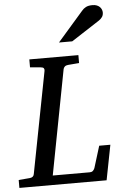

<svg xmlns="http://www.w3.org/2000/svg" viewBox="-76 -970 655 1013"><g transform="rotate(-5 251.5 -463.5)"><path d="M446.8 0H-15.1V-42L43 -46.9Q64 -48.3 66.9 -65.9L170.9 -604Q172.4 -612.3 168.5 -617.7Q164.6 -623 151.9 -624L96.2 -628.9V-670.9H356V-628.9L296.9 -624Q285.6 -623 279.5 -617.2Q273.4 -611.3 272 -604L166 -49.8H362.8Q372.6 -49.8 378.7 -55.4Q384.8 -61 388.2 -69.8L423.8 -185.1H482.9ZM503.9 -884.3Q503.9 -870.1 497.6 -860.6Q491.2 -851.1 480 -843.3L330.1 -746.1H259.8L396 -902.3Q400.9 -908.2 406.2 -912.6Q411.6 -917 418.2 -920.4Q424.8 -923.8 433.3 -925.5Q441.9 -927.2 453.1 -927.2Q466.3 -927.2 475.8 -923.3Q485.4 -919.4 491.5 -913.3Q497.6 -907.2 500.7 -899.4Q503.9 -891.6 503.9 -884.3Z"/></g></svg>

Font: Charis SIL Eur
Style: Italic
Weight: 400
Italic angle: -11°
Foundry: SIL International
Version: Version 5.000